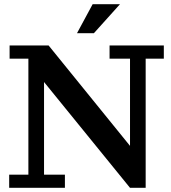

<svg xmlns="http://www.w3.org/2000/svg" viewBox="-20 -900 817 920"><path d="M603 0 191 -507 213 -682 603 -201ZM24 0V-63H116V-619H26V-682H213L191 -507V-63H291V0ZM603 0 599 -201H603V-619H505V-682H765V-619H678V0ZM349 -741 424 -880H555L430 -741Z"/></svg>

Font: Montagu Slab 120pt Medium
Style: Regular
Weight: 500
Designer: Florian Karsten
Foundry: Florian Karsten
Version: Version 1.000